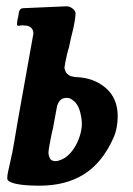

<svg xmlns="http://www.w3.org/2000/svg" viewBox="-20 -583 423 610"><path d="M185 -365 186 -363Q188 -354 193.5 -348.5Q199 -343 205 -341Q213 -339 215 -339Q218 -338 223 -338Q278 -336 316 -303.5Q354 -271 354 -213Q354 -196 350.5 -177.5Q347 -159 340 -144Q305 -66 247 -29.5Q189 7 105 7Q99 7 82.5 6.5Q66 6 48.5 4Q31 2 17 -3Q3 -8 3 -16Q3 -27 6 -39L12 -66Q20 -100 25.5 -134Q31 -168 37 -202L85 -470Q86 -472 86 -477Q86 -492 73 -499Q68 -501 64 -501.5Q60 -502 57 -502Q52 -503 46.5 -502Q41 -501 39 -501Q34 -501 34 -506Q34 -511 36 -523Q38 -528 38.5 -533.5Q39 -539 40 -544Q43 -557 54 -557L191 -563Q202 -563 211 -555.5Q220 -548 220 -541Q220 -524 212 -489Q208 -473 204.5 -458Q201 -443 199 -432Q198 -429 195.5 -420.5Q193 -412 191 -401Q190 -396 189 -391.5Q188 -387 187 -383Q187 -381 186.5 -379Q186 -377 186 -375Q185 -372 185 -368ZM157 -71Q163 -71 170 -74Q186 -79 199 -92Q212 -105 221 -121.5Q230 -138 235 -156Q240 -174 240 -190Q240 -205 235 -225.5Q230 -246 219 -258Q214 -263 207.5 -267.5Q201 -272 192 -272Q177 -272 170 -263Q163 -254 161 -244L148 -174Q146 -167 144 -157.5Q142 -148 140 -137Q138 -126 136 -115Q134 -104 134 -96Q134 -91 138 -81Q142 -71 157 -71Z"/></svg>

Font: Bangerz
Style: Regular
Weight: 400
Designer: vernon adams
Foundry: Vernon Adams
Version: Version 2.10;February 7, 2025;FontCreator 13.0.0.2683 64-bit